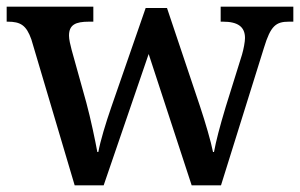

<svg xmlns="http://www.w3.org/2000/svg" viewBox="-20 -556 900 576"><path d="M74 -438 204 0H291L426 -394L555 0H643L772 -413C792 -479 808 -491 847 -491H860V-536H642V-491H649C693 -491 715 -476 715 -442C715 -431 711 -409 706 -392L657 -235C639 -175 628 -133 622 -100H619C613 -131 596 -189 580 -237L481 -532H417L314 -235C297 -186 281 -133 275 -100H272C266 -133 252 -200 239 -248L195 -406C191 -421 187 -438 187 -449C187 -482 207 -491 247 -491H260V-536H0V-491H3C42 -491 59 -480 74 -438Z"/></svg>

Font: Noto Serif Vithkuqi Medium
Style: Regular
Weight: 500
Version: Version 1.005